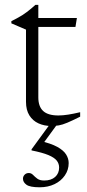

<svg xmlns="http://www.w3.org/2000/svg" viewBox="-20 -515 360 794"><path d="M138.5 -112Q138.5 -74.5 158.5 -56Q178.5 -37.5 221.5 -37.5Q239.5 -37.5 262 -41Q284.5 -44.5 311.5 -51V-32.5Q278.5 -16 258.2 -7.5Q238 1 223.2 3.5Q208.5 6 192 6Q163 6 139.2 -4.8Q115.5 -15.5 101.5 -37.8Q87.5 -60 87.5 -94V-392.5L27 -418.5V-427.5Q39 -433.5 50.2 -439.5Q61.5 -445.5 71.8 -452Q82 -458.5 91.2 -465.5Q100.5 -472.5 109.2 -479.8Q118 -487 126.5 -495H138.5V-424.5ZM110.5 -403.5 111 -440.5H298L292 -403.5ZM144 259.5Q104 259.5 89.5 249Q75 238.5 75 224Q75 214.5 81.8 207.5Q88.5 200.5 99 200.5Q109 200.5 116.5 208.2Q124 216 134.2 223.8Q144.5 231.5 162.5 231.5Q191.5 231.5 208 216.8Q224.5 202 224.5 178Q224.5 161.5 214.5 149Q204.5 136.5 180 126.2Q155.5 116 110.5 107V102.5L191.5 -8.5H222L149 91.5L144.5 67.5Q190.5 78 216.5 92.2Q242.5 106.5 253.2 123.5Q264 140.5 264 159.5Q264 187.5 248.2 210.5Q232.5 233.5 205.5 246.5Q178.5 259.5 144 259.5Z"/></svg>

Font: Newsreader 16pt Light
Style: Regular
Weight: 300
Designer: Hugues Gentile
Foundry: Production Type
Version: Version 1.003